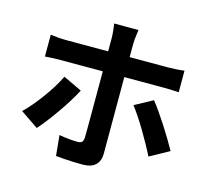

<svg xmlns="http://www.w3.org/2000/svg" viewBox="-117 -940 1234 1126"><g transform="rotate(15 500.0 -377.5)"><path d="M588.8 -801.3Q587.8 -794.3 585.4 -778.2Q582.9 -762.1 581.3 -744.3Q579.6 -726.5 579.6 -713.6Q579.6 -684.3 579.6 -648.3Q579.6 -612.3 579.6 -576.7Q579.6 -541.2 579.6 -511.8Q579.6 -491.8 579.6 -455.7Q579.6 -419.6 579.6 -374.6Q579.6 -329.5 579.6 -281.2Q579.6 -232.9 579.6 -187.5Q579.6 -142.1 579.6 -105.7Q579.6 -69.3 579.6 -48.1Q579.6 -4.5 554.2 20.6Q528.7 45.8 475.1 45.8Q448.4 45.8 420.4 44.8Q392.3 43.8 365.1 41.9Q337.9 40 312.6 37.4L300.4 -86.5Q332.9 -80.5 363 -77.9Q393.2 -75.3 411.9 -75.3Q431.3 -75.3 439.3 -83.4Q447.4 -91.6 448.2 -110.8Q448.2 -120.2 448.6 -149.9Q449 -179.5 449 -220.7Q449 -261.8 449 -307.7Q449 -353.6 449 -395.6Q449 -437.6 449 -468.7Q449 -499.8 449 -511.8Q449 -529.6 449 -566.1Q449 -602.7 449 -643.6Q449 -684.5 449 -714.3Q449 -733.6 446.2 -761Q443.4 -788.4 440.6 -801.3ZM98.7 -641.5Q121 -638.7 146.5 -636.5Q171.9 -634.4 195.1 -634.4Q207.9 -634.4 244.2 -634.4Q280.5 -634.4 331.4 -634.4Q382.3 -634.4 441.1 -634.4Q499.8 -634.4 559 -634.4Q618.2 -634.4 670 -634.4Q721.8 -634.4 759.4 -634.4Q796.9 -634.4 812.4 -634.4Q833.4 -634.4 862.1 -636.1Q890.8 -637.9 910.9 -640.7V-509.8Q887.9 -511.5 861 -512.3Q834.1 -513.1 813.4 -513.1Q797.9 -513.1 760.8 -513.1Q723.6 -513.1 671.8 -513.1Q619.9 -513.1 561.2 -513.1Q502.4 -513.1 443.6 -513.1Q384.9 -513.1 333.6 -513.1Q282.3 -513.1 246 -513.1Q209.7 -513.1 195.3 -513.1Q173.1 -513.1 146.6 -512.2Q120 -511.3 98.7 -509.3ZM353.6 -370.5Q336.3 -337.2 312.1 -298.2Q287.9 -259.3 260.4 -220.2Q232.9 -181.1 207.1 -147.7Q181.3 -114.4 160.8 -91.9L52.3 -165.7Q77.3 -189.3 103.7 -220.7Q130.2 -252.2 155.6 -287Q181 -321.7 202.8 -356.9Q224.5 -392.2 240 -424.3ZM783 -427.3Q802.5 -403.3 825.7 -369.9Q848.9 -336.5 873 -299.1Q897.1 -261.7 918.1 -226.5Q939.1 -191.2 954.1 -164.2L836.8 -99.6Q820.6 -132.1 800.1 -169Q779.6 -206 757.6 -243Q735.5 -280 713.8 -312.4Q692 -344.8 674.1 -368.1Z"/></g></svg>

Font: Noto Sans TC Thin
Style: Regular
Weight: 100
Designer: Ryoko NISHIZUKA 西塚涼子 (kana, bopomofo & ideographs); Paul D. Hunt (Latin, Greek & Cyrillic); Sandoll Communications 산돌커뮤니
Foundry: Adobe
Version: Version 2.004-H2;hotconv 1.0.118;makeotfexe 2.5.65603